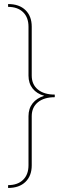

<svg xmlns="http://www.w3.org/2000/svg" viewBox="-20 -760 299 950"><path d="M251 -292V-279Q198 -279 167.5 -254Q137 -229 137 -185V58Q137 110 106 140Q75 170 20 170V156Q67 156 94 130Q121 104 121 58V-185Q121 -223 141.5 -249Q162 -275 199 -286Q162 -296 141.5 -322Q121 -348 121 -386V-628Q121 -674 94 -700Q67 -726 20 -726V-740Q75 -740 106 -710Q137 -680 137 -628V-386Q137 -342 167.5 -317Q198 -292 251 -292Z"/></svg>

Font: Work Sans Hairline
Style: Regular
Weight: 400
Designer: Wei Huang
Foundry: Wei Huang
Version: Version 1.032